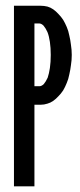

<svg xmlns="http://www.w3.org/2000/svg" viewBox="-20 -658 283 678"><path d="M159.2 -463.9Q159.2 -438.5 156.2 -418Q153.3 -398.4 148.4 -383.8Q141.6 -369.1 134.8 -361.3Q127 -353.5 119.1 -353.5Q119.1 -353.5 110.4 -353.5Q101.6 -353.5 101.6 -353.5Q101.6 -353.5 101.6 -382.8Q101.6 -411.1 101.6 -448.2Q101.6 -493.2 101.6 -534.2Q101.6 -575.2 101.6 -575.2Q101.6 -575.2 110.4 -575.2Q118.2 -575.2 118.2 -575.2Q118.2 -575.2 118.2 -575.2Q118.2 -575.2 118.2 -575.2Q126 -575.2 133.8 -567.4Q140.6 -559.6 147.5 -544.9Q153.3 -530.3 156.2 -509.8Q159.2 -489.3 159.2 -463.9Q159.2 -463.9 159.2 -463.9Q159.2 -463.9 159.2 -463.9ZM233.4 -463.9Q233.4 -482.4 230.5 -500Q228.5 -517.6 224.6 -533.2Q221.7 -548.8 215.8 -562.5Q210 -576.2 203.1 -587.9Q195.3 -599.6 186.5 -608.4Q177.7 -618.2 168 -625Q158.2 -631.8 147.5 -634.8Q135.7 -637.7 123 -637.7Q123 -637.7 76.2 -637.7Q29.3 -637.7 29.3 -637.7Q29.3 -637.7 29.3 -627Q29.3 -615.2 29.3 -595.7Q29.3 -558.6 29.3 -497.1Q29.3 -435.5 29.3 -366.2Q29.3 -321.3 29.3 -275.4Q29.3 -228.5 29.3 -186.5Q29.3 -107.4 29.3 -53.7Q29.3 0 29.3 0Q29.3 0 65.4 0Q101.6 0 101.6 0Q101.6 0 101.6 -37.1Q101.6 -74.2 101.6 -122.1Q101.6 -181.6 101.6 -234.4Q101.6 -288.1 101.6 -288.1Q101.6 -288.1 112.3 -288.1Q123 -288.1 123 -288.1Q123 -288.1 123 -288.1Q123 -288.1 123 -288.1Q135.7 -288.1 147.5 -292Q158.2 -294.9 168 -301.8Q177.7 -308.6 186.5 -318.4Q195.3 -327.1 203.1 -338.9Q210 -350.6 215.8 -365.2Q221.7 -378.9 224.6 -394.5Q228.5 -411.1 230.5 -427.7Q233.4 -445.3 233.4 -463.9Q233.4 -463.9 233.4 -463.9Q233.4 -463.9 233.4 -463.9Z"/></svg>

Font: AgendaMediumCondGoodkids
Style: AgendaMediumCondGoodkids
Weight: 500
Designer: ""
Version: ""